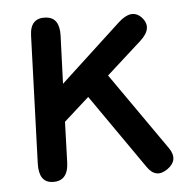

<svg xmlns="http://www.w3.org/2000/svg" viewBox="-44 -566 629 631"><g transform="rotate(-5 270.0 -250.5)"><path d="M104.5 18.6Q59.6 16.6 61.5 -45.9L76.2 -466.8Q78.1 -525.9 130.9 -521.5Q174.8 -517.6 172.9 -458.5L167 -299.8L367.2 -484.9Q412.1 -526.4 443.4 -494.6Q477.5 -458.5 431.6 -417.5L316.9 -314L495.1 -59.1Q523.4 -18.6 484.9 9.3Q445.3 37.6 417 -3.4L245.6 -249.5L162.6 -174.8L158.2 -41.5Q156.2 21 104.5 18.6Z"/></g></svg>

Font: Comic Relief
Style: Regular
Weight: 400
Designer: Jeff Davis
Foundry: Loudifier
Version: Version 1.0